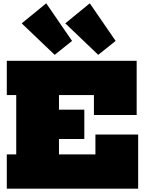

<svg xmlns="http://www.w3.org/2000/svg" viewBox="-20 -1139 887 1159"><path d="M522 -1119 678 -892 573 -808 374 -998ZM259 -1119 415 -892 310 -808 111 -998ZM489 -477V-300H205V-477ZM556 -327H814V0H21V-207H78V-565H21V-772H805V-445H547V-565H336V-207H556Z"/></svg>

Font: Hepta Slab ExtraLight Black
Style: Regular
Weight: 900
Version: Version 1.102